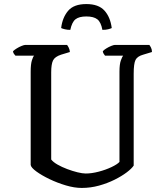

<svg xmlns="http://www.w3.org/2000/svg" viewBox="-20 -925 804 945"><path d="M382 0Q346 0 304 -12.5Q262 -25 223.5 -43.5Q185 -62 159 -81Q133 -100 131 -113V-572Q131 -609 137 -628Q143 -647 148 -651H56Q53 -655 49 -659.5Q45 -664 44 -673Q50 -679 62 -686.5Q74 -694 86.5 -699Q99 -704 105 -704H310Q314 -699 318.5 -690Q323 -681 324 -669L281 -656Q250 -646 241 -627.5Q232 -609 232 -569V-140Q242 -127 263 -115Q284 -103 310.5 -93Q337 -83 361.5 -77Q386 -71 402 -71Q431 -71 465.5 -80Q500 -89 528.5 -102.5Q557 -116 568 -128V-572Q568 -609 575 -628Q582 -647 586 -651H497Q494 -655 490.5 -660Q487 -665 486 -673Q491 -679 503 -686.5Q515 -694 527.5 -699Q540 -704 546 -704H715Q719 -699 723.5 -690Q728 -681 728 -669L685 -656Q656 -648 647 -630Q638 -612 638 -562V-110Q628 -95 603.5 -76.5Q579 -58 544 -40.5Q509 -23 467.5 -11.5Q426 0 382 0ZM405 -905Q465 -905 494 -873Q523 -841 530 -787Q524 -784 512.5 -781Q501 -778 484 -778Q477 -816 459 -830Q441 -844 405 -844Q369 -844 351.5 -830Q334 -816 326 -778Q311 -778 299 -781Q287 -784 281 -787Q287 -838 315 -871.5Q343 -905 405 -905Z"/></svg>

Font: Texturina
Style: Regular
Weight: 400
Designer: Guillermo Torres Carreño
Foundry: Omnibus-Type
Version: Version 1.002; ttfautohint (v1.8.3)